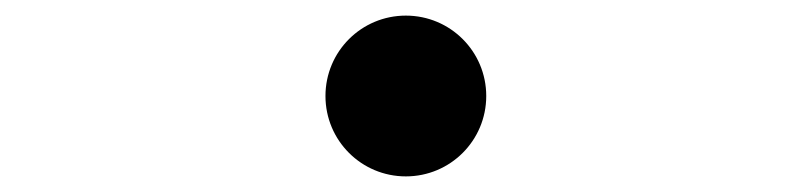

<svg xmlns="http://www.w3.org/2000/svg" viewBox="-20 -503 1040 246"><path d="M500 -277C557 -277 603 -323 603 -380C603 -437 557 -483 500 -483C443 -483 397 -437 397 -380C397 -323 443 -277 500 -277Z"/></svg>

Font: Noto Serif CJK HK SemiBold
Style: Regular
Weight: 600
Designer: Ryoko NISHIZUKA 西塚涼子 (kana & ideographs); Frank Grießhammer (Latin, Greek & Cyrillic); Wenlong ZHANG 张文龙 (bopomofo); San
Foundry: Adobe
Version: Version 2.001;hotconv 1.1.0;makeotfexe 2.6.0